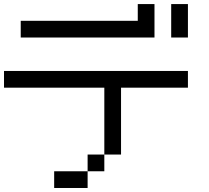

<svg xmlns="http://www.w3.org/2000/svg" viewBox="-20 -937 1040 957"><path d="M750 -916.7V-750H83.3V-833.3H666.7V-916.7ZM0 -500V-583.3H916.7V-500H583.3V-166.7H500V-500ZM916.7 -916.7V-750H833.3V-916.7ZM250 0V-83.3H416.7V0ZM416.7 -83.3V-166.7H500V-83.3Z"/></svg>

Font: GalmuriMono11 Regular
Style: Regular
Weight: 400
Designer: Lee Minseo (quiple)
Version: Version 2.399;hotconv 1.1.1;makeotfexe 2.6.0 DEVELOPMENT